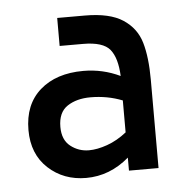

<svg xmlns="http://www.w3.org/2000/svg" viewBox="-39 -722 474 485"><g transform="rotate(-5 198.5 -479.5)"><path d="M345 -508V-284H270V-317Q221 -275 161 -275Q104 -275 65 -311Q26 -347 26 -408Q26 -473 67 -509Q108 -545 177 -545Q226 -545 270 -524Q268 -570 250.5 -591.5Q233 -613 182 -613H123V-684H193Q256 -684 289.5 -662Q323 -640 334 -602.5Q345 -565 345 -508ZM270 -381V-462Q232 -477 189 -477Q154 -477 130.5 -461.5Q107 -446 107 -409Q107 -376 127.5 -360Q148 -344 174 -344Q195 -344 220.5 -353Q246 -362 270 -381Z"/></g></svg>

Font: Biryani
Style: Regular
Weight: 400
Designer: Dan Reynolds and Mathieu Reguer
Foundry: Dan Reynolds and Mathieu Reguer
Version: Version 1.004; ttfautohint (v1.1) -l 5 -r 5 -G 72 -x 0 -D la